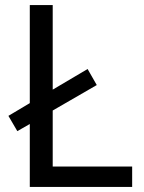

<svg xmlns="http://www.w3.org/2000/svg" viewBox="-20 -734 564 754"><path d="M97 0V-247L48 -219L13 -279L97 -329V-714H187V-382L324 -463L360 -400L187 -300V-80H499V0Z"/></svg>

Font: Noto Sans Pahawh Hmong
Style: Regular
Weight: 400
Designer: Monotype Design Team
Foundry: Monotype Imaging Inc.
Version: Version 2.001; ttfautohint (v1.8.4.7-5d5b)